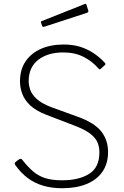

<svg xmlns="http://www.w3.org/2000/svg" viewBox="-20 -988 658 1018"><path d="M500 -627Q470 -662 424 -686Q378 -710 315 -710Q233 -710 182.5 -670.5Q132 -631 132 -557Q132 -538 140 -513Q148 -488 174.5 -463.5Q201 -439 254 -419L392 -369Q481 -337 517 -291Q553 -245 553 -182Q553 -121 523.5 -78Q494 -35 439.5 -12.5Q385 10 309 10Q254 10 208.5 -3.5Q163 -17 127 -44Q91 -71 61 -113Q57 -118 58.5 -123Q60 -128 67 -133L78 -141Q86 -146 90 -146Q94 -146 98 -141Q126 -105 154 -80.5Q182 -56 218.5 -44Q255 -32 309 -32Q398 -32 452.5 -66Q507 -100 507 -180Q507 -210 496.5 -234Q486 -258 458 -279.5Q430 -301 375 -322L224 -380Q170 -401 140 -429.5Q110 -458 98 -491Q86 -524 86 -556Q86 -619 115.5 -662.5Q145 -706 197 -729Q249 -752 318 -752Q365 -752 403 -740.5Q441 -729 474 -707.5Q507 -686 535 -656Q538 -653 539 -649.5Q540 -646 535 -642L513 -622Q509 -619 507 -620.5Q505 -622 500 -627ZM438 -964 448 -932Q451 -924 441 -920L214 -846Q210 -845 207.5 -846Q205 -847 203 -851L198 -866Q195 -874 201 -876L430 -967Q436 -969 438 -964Z"/></svg>

Font: Libre Franklin Thin Thin
Style: Regular
Weight: 250
Version: Version 3.000